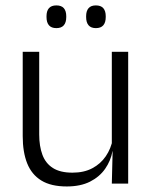

<svg xmlns="http://www.w3.org/2000/svg" viewBox="-20 -679 565 710"><path d="M125 -487.5V-181.5Q125 -138.5 136.8 -106.8Q148.5 -75 175.5 -57.8Q202.5 -40.5 248 -40.5Q290.5 -40.5 321.2 -56.8Q352 -73 371.2 -101.2Q390.5 -129.5 397 -164.5L409.5 -120H396Q389.5 -84.5 368.8 -54.8Q348 -25 312.8 -7.2Q277.5 10.5 227 10.5Q168.5 10.5 132.8 -11.5Q97 -33.5 80.5 -75Q64 -116.5 64 -175.5V-487.5ZM454 -487.5V0H393.5L396.5 -120.5L393.5 -123.5V-487.5ZM188.5 -575Q170 -575 161 -585.5Q152 -596 152 -616V-619Q152 -638.5 161 -648.8Q170 -659 188.5 -659Q207 -659 216 -648.8Q225 -638.5 225 -619V-616Q225 -596 216 -585.5Q207 -575 188.5 -575ZM334.5 -575Q316.5 -575 307.5 -585.5Q298.5 -596 298.5 -616V-619Q298.5 -638.5 307.5 -648.8Q316.5 -659 334.5 -659Q353 -659 362 -648.8Q371 -638.5 371 -619V-616Q371 -596 362 -585.5Q353 -575 334.5 -575Z"/></svg>

Font: Anek Tamil Medium Light
Style: Regular
Weight: 300
Version: Version 1.003